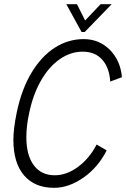

<svg xmlns="http://www.w3.org/2000/svg" viewBox="-20 -888 603 918"><path d="M44 -219Q44 -273 60 -350Q83 -461 130.5 -540Q178 -619 242 -660Q306 -701 380 -701Q454 -701 505 -650Q556 -599 563 -519L507 -498Q503 -564 469 -602.5Q435 -641 375 -641Q317 -641 265 -604.5Q213 -568 175 -501Q137 -434 119 -345Q106 -286 106 -232Q106 -146 141.5 -98Q177 -50 242 -50Q299 -50 353.5 -90.5Q408 -131 442 -197L490 -169Q450 -89 380 -39.5Q310 10 238 10Q146 10 95 -49.5Q44 -109 44 -219ZM297 -868H348L387 -790L461 -868H514L385 -735H370Z"/></svg>

Font: Decalotype Light Italic
Style: Regular
Weight: 300
Italic angle: -12°
Designer: Alfredo Marco Pradil
Foundry: Alfredo Marco Pradil
Version: Version 1.0